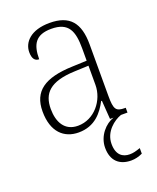

<svg xmlns="http://www.w3.org/2000/svg" viewBox="-143 -628 769 940"><g transform="rotate(-20 242.0 -158.0)"><path d="M182 10C268 10 310 -46 337 -97H341L348 0H366C323 14 277 63 277 125C277 192 315 227 377 227C397 227 417 222 436 213V184C412 192 399 196 380 196C344 196 313 176 313 118C313 54 367 13 405 0H439V-25H435C388 -25 379 -38 379 -109V-377C379 -489 335 -543 230 -543C131 -543 88 -493 88 -442C88 -409 100 -393 122 -393C122 -470 146 -513 228 -513C319 -513 338 -460 338 -371V-307L262 -304C117 -299 50 -252 50 -147C50 -40 106 10 182 10ZM190 -22C121 -22 92 -76 92 -145C92 -225 134 -273 265 -278L338 -281V-181C338 -101 276 -22 190 -22Z"/></g></svg>

Font: Noto Serif Hebrew SemiCondensed ExtraLight
Style: Regular
Weight: 200
Width: 4
Designer: Monotype Design Team
Foundry: Monotype Imaging Inc.
Version: Version 2.004